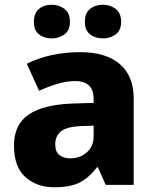

<svg xmlns="http://www.w3.org/2000/svg" viewBox="-20 -780 654 810"><path d="M319 -560Q426 -560 485 -510Q544 -460 544 -364V0H426L393 -74H389Q354 -29 315 -9.5Q276 10 208 10Q135 10 87 -33Q39 -76 39 -166Q39 -254 100 -296Q161 -338 281 -343L375 -346V-362Q375 -402 354.5 -420Q334 -438 299 -438Q262 -438 223 -426.5Q184 -415 145 -397L93 -511Q138 -534 195.5 -547Q253 -560 319 -560ZM324 -248Q262 -246 237.5 -226Q213 -206 213 -171Q213 -140 230.5 -126Q248 -112 276 -112Q317 -112 346 -137Q375 -162 375 -206V-250ZM123 -688Q123 -725 144.5 -742.5Q166 -760 198 -760Q229 -760 252 -742.5Q275 -725 275 -688Q275 -652 252 -635Q229 -618 198 -618Q166 -618 144.5 -635Q123 -652 123 -688ZM338 -688Q338 -725 360 -742.5Q382 -760 415 -760Q445 -760 468 -742.5Q491 -725 491 -688Q491 -652 468 -635Q445 -618 415 -618Q382 -618 360 -635Q338 -652 338 -688Z"/></svg>

Font: Noto Kufi Arabic ExtraBold
Style: Regular
Weight: 800
Designer: Monotype Design Team, David Williams, Khaled Hosny
Foundry: Google LLC
Version: Version 2.109; ttfautohint (v1.8.4.7-5d5b)